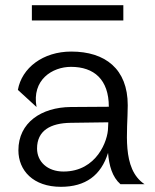

<svg xmlns="http://www.w3.org/2000/svg" viewBox="-20 -711 600 741"><path d="M254 -453C343 -453 400 -404 400 -299L253 -298C140 -297 51 -238 51 -131C51 -53 108 10 215 10C310 10 370 -34 397 -121C401 -72 413 -28 445 0H538C448 -60 473 -205 473 -305C473 -445 386 -512 255 -512C146 -512 64 -449 49 -364L121 -298C102 -403 182 -453 254 -453ZM103 -691V-632H456V-691ZM123 -138C123 -207 175 -236 253 -237L398 -239L397 -218C397 -170 354 -49 225 -49C163 -49 123 -87 123 -138Z"/></svg>

Font: Absans
Style: Regular
Weight: 400
Designer: Valerio Monopoli
Version: Version 1.200;Glyphs 3.2 (3217)